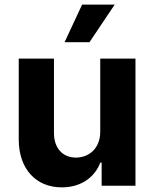

<svg xmlns="http://www.w3.org/2000/svg" viewBox="-20 -797 662 824"><path d="M60.4 -198.2C60.7 -70.7 135.3 7.1 245 7.1C327.1 7.1 386 -35.2 410.5 -99.1H416.2V0H561.4V-545.5H410.2V-232.2C410.5 -159.1 360.4 -120.7 306.1 -120.7C248.9 -120.7 212 -160.9 211.6 -225.1V-545.5H60.4ZM257.1 -615.8H364L472.3 -777.3H332.4Z"/></svg>

Font: Inter-Hewn
Style: Bold
Weight: 700
Designer: Rasmus Andersson
Foundry: rsms
Version: Version 3.012;git-f93a4a705